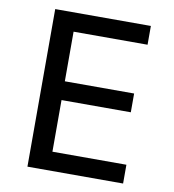

<svg xmlns="http://www.w3.org/2000/svg" viewBox="-80 -775 765 846"><g transform="rotate(10 302.5 -352.5)"><path d="M99 0V-705H527V-621H196V-399H506V-315H196V-84H527V0Z"/></g></svg>

Font: Nunito Sans 7pt SemiCondensed Medium
Style: Regular
Weight: 500
Width: 4
Designer: Vernon Adams
Foundry: Vernon Adams
Version: Version 3.101;gftools[0.9.27]